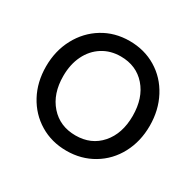

<svg xmlns="http://www.w3.org/2000/svg" viewBox="-121 -652 814 798"><g transform="rotate(30 286.5 -253.5)"><path d="M38 -252Q38 -327 70.5 -387.5Q103 -448 159.5 -482.5Q216 -517 287 -517Q358 -517 414.5 -483Q471 -449 503 -388.5Q535 -328 535 -253Q535 -178 503 -118Q471 -58 414 -24Q357 10 286 10Q215 10 158.5 -24Q102 -58 70 -117.5Q38 -177 38 -252ZM453 -253Q453 -339 407.5 -391Q362 -443 287 -443Q238 -443 200 -419Q162 -395 141 -352Q120 -309 120 -253Q120 -168 166 -116Q212 -64 287 -64Q362 -64 407.5 -116Q453 -168 453 -253Z"/></g></svg>

Font: Bellota
Style: Bold
Weight: 700
Designer: Kemie Guaida
Foundry: Kemie Guaida
Version: Version 4.001